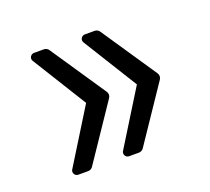

<svg xmlns="http://www.w3.org/2000/svg" viewBox="-84 -619 708 646"><g transform="rotate(-20 270.0 -296.0)"><path d="M78.8 -93.8Q78.8 -98.4 81.3 -101.9L201.7 -296.2L81.3 -490.4Q78.8 -494 78.8 -498.6Q78.8 -505 83.5 -509.6Q88.1 -514.2 94.8 -514.2H129.6Q134.6 -514.2 139.4 -511.7Q144.2 -509.2 146.7 -505L279.5 -307.9Q283.4 -302.2 283.4 -296.2Q283.4 -290.1 279.5 -284.4L146.7 -87.4Q144.2 -83.1 139.4 -80.6Q134.6 -78.1 129.6 -78.1H94.8Q88.1 -78.1 83.5 -82.7Q78.8 -87.4 78.8 -93.8ZM260.7 -93.8Q260.7 -98.4 263.1 -101.9L383.5 -296.2L263.1 -490.4Q260.7 -494 260.7 -498.6Q260.7 -505 265.3 -509.6Q269.9 -514.2 276.6 -514.2H311.4Q316.4 -514.2 321.2 -511.7Q326 -509.2 328.5 -505L461.3 -307.9Q465.2 -302.2 465.2 -296.2Q465.2 -290.1 461.3 -284.4L328.5 -87.4Q326 -83.1 321.2 -80.6Q316.4 -78.1 311.4 -78.1H276.6Q269.9 -78.1 265.3 -82.7Q260.7 -87.4 260.7 -93.8Z"/></g></svg>

Font: DeltaSans
Style: Regular
Weight: 400
Designer: Rasmus Andersson
Foundry: rsms
Version: Version 3.012